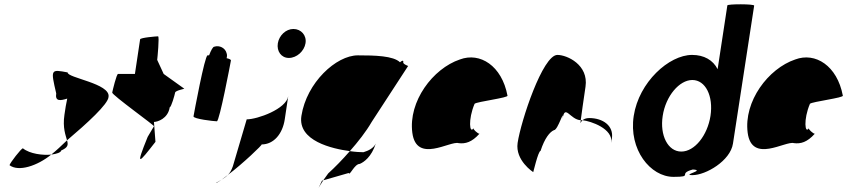

<svg xmlns="http://www.w3.org/2000/svg" viewBox="-20 -810 3918 888"><path d="M24 -46C66 -14 153 -43 217 -95C179 -91 118 -98 86 -124C78 -124 26 -56 24 -46ZM240 -378C234 -340 259 -344 291 -354C286 -333 282 -306 278 -279C269 -218 284 -184 290 -161C382 -239 481 -329 482 -362C492 -424 289 -450 293 -475C214 -490 214 -490 240 -378ZM217 -95C242 -98 262 -105 263 -114C295 -128 296 -140 290 -161C265 -137 241 -114 217 -95Z M499 -382C497 -371 700 -226 692 -226L663 -177C605 -34 621 -54 699 -154L692 -246C708 -246 757 -261 765 -314C772 -314 788 -371 790 -382C792 -392 839 -400 832 -400L737 -468L707 -533C708 -540 718 -642 711 -642C704 -642 629 -636 628 -628L604 -468H526C519 -468 501 -392 499 -382Z M875 -272C873 -260 970 -249 983 -249C995 -249 1046 -518 1048 -530C1049 -534 1041 -538 1028 -541C1030 -548 1031 -556 1028 -564C1022 -588 995 -602 971 -594C965 -594 956 -578 947 -554H940C927 -554 877 -284 875 -272Z M979 36C979 38 989 32 1005 21C996 26 987 31 979 36ZM1005 21C1015 15 1025 8 1034 -1C1023 7 1013 15 1005 21ZM1034 -1C1103 -53 1196 -142 1190 -142C1246 -142 1287 -191 1297 -258L1313 -365C1304 -306 1171 -258 1121 -258L1057 -41C1051 -24 1044 -11 1034 -1ZM1265 -610C1259 -573 1281 -542 1316 -542C1352 -542 1387 -573 1393 -610C1399 -646 1373 -676 1337 -676C1302 -676 1271 -646 1265 -610Z M1374 -274C1356 -158 1517 -122 1598 -111C1636 -154 1673 -201 1699 -246L1867 -504C1874 -504 1843 -512 1845 -522C1847 -533 1839 -530 1830 -522C1799 -552 1714 -554 1635 -554C1535 -554 1398 -428 1374 -274ZM1469 26C1446 76 1450 62 1475 24ZM1475 24 1593 -10C1597 6 1619 -52 1644 -52C1663 -60 1698 -84 1718 -146C1707 -124 1684 -113 1661 -106C1649 -106 1625 -107 1598 -111C1564 -72 1529 -36 1498 -8C1489 4 1481 15 1475 24Z M1887 -196C1906 -52 2062 -160 2101 -148C2132 -144 2162 -152 2197 -191C2189 -193 2167 -212 2170 -217C2152 -188 2144 -257 2175 -330C2185 -340 2335 -358 2327 -368C2301 -506 2200 -570 2107 -535C1982 -493 1868 -341 1887 -196ZM2170 -217V-218ZM2198 -192 2197 -191C2199 -191 2199 -191 2198 -190Z M2374 -149C2362 -68 2446 -14 2446 -14C2445 -6 2469 -112 2480 -112C2499 -171 2523 -200 2542 -208C2561 -208 2590 -314 2582 -261C2593 -331 2617 -256 2666 -254C2670 -281 2678 -346 2688 -409C2703 -510 2603 -556 2558 -556C2490 -556 2389 -250 2374 -149ZM2666 -254C2666 -246 2664 -242 2665 -241C2664 -237 2666 -246 2674 -254ZM2674 -254C2712 -250 2817 -215 2807 -149L2810 -170C2819 -228 2769 -264 2705 -264C2690 -264 2680 -259 2674 -254Z M2911 -274C2887 -118 2988 8 3095 8C3191 8 3111 -6 3184 -26C3246 -23 3129 0 3183 0C3244 0 3358 -66 3370 -146L3468 -784C3469 -792 3345 -792 3344 -785L3299 -490C3278 -532 3236 -556 3181 -556C3074 -556 2935 -430 2911 -274ZM3045 -274C3059 -366 3122 -440 3182 -440C3243 -440 3280 -366 3266 -274C3252 -184 3193 -109 3131 -109C3069 -109 3031 -184 3045 -274Z M3438 -196C3457 -52 3613 -160 3652 -148C3683 -144 3713 -152 3748 -191C3740 -193 3718 -212 3721 -217C3703 -188 3695 -257 3726 -330C3736 -340 3886 -358 3878 -368C3852 -506 3751 -570 3658 -535C3533 -493 3419 -341 3438 -196ZM3721 -217V-218ZM3749 -192 3748 -191C3750 -191 3750 -191 3749 -190Z"/></svg>

Font: Ampere
Style: SCSuCndIta
Weight: 400
Version: Version 1